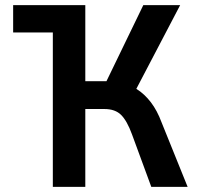

<svg xmlns="http://www.w3.org/2000/svg" viewBox="-20 -725 767 745"><path d="M31 -599V-705H311V-599ZM185 0V-705H311V-410H401L382 -387L536 -705H679L501 -365L444 -405Q481 -398 511 -379Q541 -360 565.5 -328Q590 -296 607 -250L708 0H567L492 -204Q473 -256 450 -279Q427 -302 385 -302H311V0Z"/></svg>

Font: Nunito Sans 7pt Condensed
Style: Bold
Weight: 700
Width: 3
Designer: Vernon Adams
Foundry: Vernon Adams
Version: Version 3.101;gftools[0.9.27]